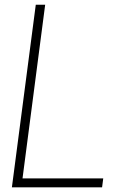

<svg xmlns="http://www.w3.org/2000/svg" viewBox="-20 -800 520 820"><path d="M416 0H30.8L132.8 -779.8H172.9L76.2 -38.1H420.9Z"/></svg>

Font: Cooper Hewitt
Style: Light Italic
Weight: 704
Designer: Village Type and Design LLC
Foundry: Cooper Hewitt Smithsonian Design Museum
Version: 1.000